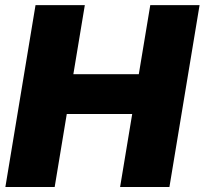

<svg xmlns="http://www.w3.org/2000/svg" viewBox="-20 -748 818 768"><path d="M1.5 0 122.1 -727.5H319.3L273.4 -451.2H535.2L581.1 -727.5H778.3L657.7 0H460.4L508.8 -292H247.1L198.7 0Z"/></svg>

Font: Inter Black
Style: Italic
Weight: 900
Italic angle: -9.39999°
Designer: Rasmus Andersson
Foundry: rsms
Version: Version 4.000;git-a52131595